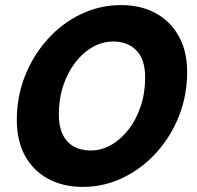

<svg xmlns="http://www.w3.org/2000/svg" viewBox="-20 -722 774 754"><path d="M46 -251Q46 -343 78.5 -424.5Q111 -506 167.5 -568.5Q224 -631 298 -666.5Q372 -702 456 -702Q532 -702 590 -671Q648 -640 681.5 -581Q715 -522 715 -439Q715 -347 682.5 -265.5Q650 -184 593 -121.5Q536 -59 462 -23.5Q388 12 305 12Q229 12 170.5 -19Q112 -50 79 -109Q46 -168 46 -251ZM211 -272Q211 -225 226.5 -193.5Q242 -162 270 -146.5Q298 -131 336 -131Q378 -131 416 -152.5Q454 -174 484.5 -213Q515 -252 532.5 -304.5Q550 -357 550 -418Q550 -489 515.5 -524Q481 -559 425 -559Q383 -559 344.5 -537.5Q306 -516 276 -477Q246 -438 228.5 -386Q211 -334 211 -272Z"/></svg>

Font: Radio Canada
Style: Italic
Weight: 400
Italic angle: -12°
Designer: Charles Daoud, Etienne Aubert Bonn, Alexandre Saumier Demers, Jacques Le Bailly
Foundry: Radio-Canada
Version: Version 2.104;gftools[0.9.28.dev5+ged2979d]